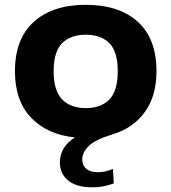

<svg xmlns="http://www.w3.org/2000/svg" viewBox="-20 -576 728 816"><path d="M372 220Q304.5 220 269.5 191Q234.5 162 234.5 115Q234.5 48.5 298.5 8Q182 -3.5 112.8 -75.2Q43.5 -147 43.5 -273.5Q43.5 -410.5 123.5 -483Q203.5 -555.5 344.5 -555.5Q486 -555.5 565.5 -483.5Q645 -411.5 645 -273.5Q645 -167.5 595.2 -99.5Q545.5 -31.5 461 -6Q382 18 355.8 45.8Q329.5 73.5 329.5 101.5Q329.5 126.5 346.5 141.2Q363.5 156 395.5 156Q410 156 426.2 152.8Q442.5 149.5 460 142L463.5 203.5Q443.5 211 421.5 215.5Q399.5 220 372 220ZM344.5 -116.5Q409 -116.5 444.8 -153.2Q480.5 -190 480.5 -273Q480.5 -356.5 444.8 -392.5Q409 -428.5 344.5 -428.5Q280 -428.5 244 -392.5Q208 -356.5 208 -273.5Q208 -190.5 244 -153.5Q280 -116.5 344.5 -116.5Z"/></svg>

Font: Encode Sans Expanded
Style: Bold
Weight: 700
Width: 7
Designer: Multiple Designers
Foundry: Impallari Type
Version: Version 3.000; ttfautohint (v1.8.3) -l 8 -r 50 -G 200 -x 14 